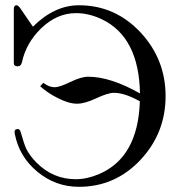

<svg xmlns="http://www.w3.org/2000/svg" viewBox="-20 -699 692 740"><path d="M618.2 -328.6Q618.2 -187 522.5 -84Q424.8 21 284.2 21Q194.3 21 124.3 -36.9Q54.2 -94.7 37.1 -182.6Q36.1 -188 36.1 -190.9Q36.1 -201.7 49.3 -201.7Q56.6 -201.7 60.5 -187.5Q72.8 -143.6 81.5 -125Q94.2 -99.1 121.1 -71.8Q184.6 -8.3 272 -8.3Q315.4 -8.3 362.3 -28.3Q512.2 -92.8 519 -308.6Q460.4 -341.3 419.4 -341.3Q396 -341.3 351.3 -320.3Q306.6 -299.3 277.3 -299.3Q244.1 -299.3 200.2 -322.3Q162.6 -341.3 134.8 -366.7L147 -379.9Q168.5 -362.8 190.9 -362.8Q209.5 -362.8 251.2 -383.1Q293 -403.3 319.8 -403.3Q405.8 -403.3 519.5 -338.9Q515.6 -555.2 374 -624Q323.7 -648.4 272.9 -648.4Q199.2 -648.4 138.2 -589.4Q81.1 -534.2 64.5 -459Q61 -443.4 48.3 -443.4Q33.2 -443.4 33.2 -456.1V-662.6Q33.2 -678.7 43.5 -678.7Q50.3 -678.7 58.6 -666.5L106.9 -596.2Q189.9 -678.7 284.2 -678.7Q424.3 -678.7 522.5 -573.2Q618.2 -469.7 618.2 -328.6Z"/></svg>

Font: Kurinto Book Core
Style: Regular
Weight: 400
Designer: Kurinto was developed by Clint Goss from a range of fonts that are compatible with the SIL Open Font License Version 1.1
Foundry: Clinton F. Goss
Version: Version 2.196; July 25, 2020